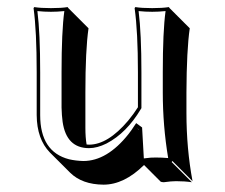

<svg xmlns="http://www.w3.org/2000/svg" viewBox="-20 -452 633 539"><path d="M223.1 -46.4Q227.1 -46.4 230 -45.9Q282.7 -45.9 339.8 -113.3Q355.5 -132.3 367.2 -150.9V-249Q367.2 -363.3 357.9 -429.2L359.9 -432.1Q377.9 -429.2 407.2 -429.2Q436 -429.2 454.1 -432.1L456.1 -429.2L512.7 -372.6Q503.9 -312 503.4 -192.4V-135.3Q503.4 -34.7 520.5 56.6L463.9 0L461.9 2.9L518.6 59.6Q498.5 56.6 474.1 56.6Q461.4 56.6 439.5 59.6Q433.1 59.1 431.2 58.1L384.3 11.2Q328.6 66.4 270.5 66.4Q210.4 65.9 176.8 32.7L120.1 -23.9Q83.5 -61.5 83 -128.9V-249Q83 -365.2 74.2 -429.2L76.2 -432.1Q94.2 -429.2 123 -429.2Q151.9 -429.2 169.9 -432.1L171.9 -429.2L228.5 -372.6Q219.7 -311.5 219.7 -192.4V-93.3Q219.7 -65.9 223.1 -46.4ZM369.1 -87.9V-88.9L365.2 -91.8ZM356.4 -97.7 362.3 -106.4 378.9 -94.2 383.8 -7.3Q405.3 -10.3 417.5 -9.8Q435.1 -9.8 452.1 -8.3Q437 -99.1 437 -191.9V-249Q437 -364.3 444.8 -420.9Q425.3 -418.9 407.2 -418.9Q388.2 -418.9 369.1 -420.9Q377 -357.4 377 -249V-148.4L375.5 -146Q335.4 -78.6 279.3 -49.3Q252.9 -36.1 230 -36.1Q166.5 -36.1 155.8 -109.9Q153.3 -128.4 152.8 -149.9V-249Q152.8 -363.8 160.6 -420.9Q141.1 -418.9 123 -418.9Q104 -418.9 85 -420.9Q92.8 -358.9 92.8 -249V-128.9Q92.8 -25.9 173.8 -4.9Q192.9 -0.5 213.9 0Q280.8 0 340.8 -75.7Q349.6 -86.9 356.4 -97.7Z"/></svg>

Font: Linux Biolinum Shadow O
Style: Regular
Weight: 400
Designer: Philipp H. Poll
Foundry: Philipp H. Poll
Version: Version 1.0.4